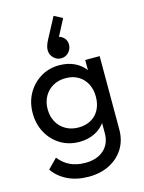

<svg xmlns="http://www.w3.org/2000/svg" viewBox="-143 -864 864 1155"><g transform="rotate(-15 289.5 -286.0)"><path d="M263 209Q190 209 133.5 182Q77 155 43 106L101 47Q130 84 170 103.5Q210 123 265 123Q338 123 380.5 84.5Q423 46 423 -19V-137L439 -244L423 -350V-475H513V-19Q513 49 481.5 100Q450 151 393.5 180Q337 209 263 209ZM263 -8Q198 -8 146.5 -39Q95 -70 65 -124.5Q35 -179 35 -247Q35 -315 65 -368.5Q95 -422 146.5 -453.5Q198 -485 263 -485Q319 -485 362 -463Q405 -441 430.5 -401.5Q456 -362 458 -309V-183Q455 -131 429.5 -91.5Q404 -52 361 -30Q318 -8 263 -8ZM281 -93Q325 -93 358.5 -112Q392 -131 410 -165.5Q428 -200 428 -246Q428 -292 409.5 -326.5Q391 -361 358 -380.5Q325 -400 280 -400Q235 -400 201 -380.5Q167 -361 147.5 -326.5Q128 -292 128 -247Q128 -202 147.5 -167Q167 -132 201.5 -112.5Q236 -93 281 -93ZM360 -753 298 -634 266 -626Q271 -637 279 -644Q287 -651 297 -651Q318 -651 335.5 -634Q353 -617 353 -590Q353 -563 334 -542.5Q315 -522 286 -522Q260 -522 240 -542Q220 -562 220 -590Q220 -602 224.5 -617.5Q229 -633 242 -657L308 -781Z"/></g></svg>

Font: Outfit Thin
Style: Regular
Weight: 400
Version: Version 1.100;gftools[0.9.27]